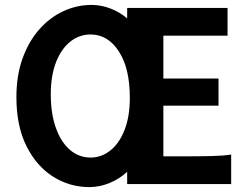

<svg xmlns="http://www.w3.org/2000/svg" viewBox="-20 -745 1012 777"><path d="M915.5 0H494.6V-49.8Q464.8 -21.5 423.8 -4.6Q382.8 12.2 341.8 12.2Q262.2 12.2 195.1 -30Q127.9 -72.3 87.2 -153.6Q46.4 -234.9 46.4 -351.6Q46.4 -439.5 71.3 -508.5Q96.2 -577.6 138.9 -626Q181.6 -674.3 236.3 -699.7Q291 -725.1 351.1 -725.1Q390.1 -725.1 428.5 -710Q466.8 -694.8 494.6 -670.4V-712.9H900.9V-600.6H641.1V-427.2H864.3V-317.4H641.1V-112.3H718.3Q788.1 -112.3 837.6 -113.5Q887.2 -114.7 915.5 -119.6ZM505.4 -349.1Q505.4 -468.8 460.9 -537.1Q416.5 -605.5 346.7 -605.5Q300.3 -605.5 263.7 -575.9Q227.1 -546.4 206.3 -492.2Q185.5 -438 185.5 -363.8Q185.5 -285.2 206.1 -227.5Q226.6 -169.9 262.9 -138.7Q299.3 -107.4 346.7 -107.4Q390.6 -107.4 426.8 -136.2Q462.9 -165 484.1 -219.2Q505.4 -273.4 505.4 -349.1Z"/></svg>

Font: Andika
Style: Bold
Weight: 700
Designer: Victor Gaultney, Annie Olsen, Julie Remington, Don Collingsworth, Eric Hays, Becca Hirsbrunner
Foundry: SIL International
Version: Version 6.101